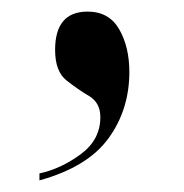

<svg xmlns="http://www.w3.org/2000/svg" viewBox="-20 -155 317 331"><path d="M48 156Q131 133 167 83.5Q203 34 203 -31Q203 -74 185.5 -104.5Q168 -135 131 -135Q75 -135 75 -69Q75 -32 94.5 -16.5Q114 -1 133.5 10.5Q153 22 153 47Q153 86 119 111Q85 136 48 144Z"/></svg>

Font: Noto Serif Display Semi
Style: Regular
Weight: 600
Designer: Monotype Design Team
Foundry: Monotype Imaging Inc.
Version: Version 1.900